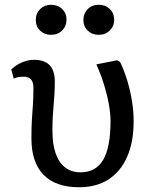

<svg xmlns="http://www.w3.org/2000/svg" viewBox="-20 -765 622 799"><path d="M309.1 14.2Q211.9 14.2 161.4 -37.4Q110.8 -88.9 110.8 -189Q110.8 -239.7 113 -272Q115.2 -304.2 117.2 -332.5Q119.1 -360.8 119.1 -399.9Q119.1 -422.9 109.1 -434.3Q99.1 -445.8 79.1 -445.8Q67.9 -445.8 57.9 -444.3Q47.9 -442.9 37.1 -438L26.9 -476.1Q46.9 -495.1 72 -505.6Q97.2 -516.1 121.1 -516.1Q165 -516.1 186.5 -493.7Q208 -471.2 208 -425.8Q208 -395 206.5 -372.1Q205.1 -349.1 203.1 -327.6Q201.2 -306.2 199.7 -281Q198.2 -255.9 198.2 -220.2Q198.2 -165 211.7 -126.5Q225.1 -87.9 251.5 -67.9Q277.8 -47.9 314.9 -47.9Q378.9 -47.9 409.4 -99.9Q439.9 -151.9 439.9 -259.8Q439.9 -293 432.9 -332Q425.8 -371.1 412.8 -413.1Q399.9 -455.1 380.9 -497.1L467.8 -514.2L480 -506.8Q498 -468.8 510.5 -426.8Q522.9 -384.8 529.5 -342.8Q536.1 -300.8 536.1 -259.8Q536.1 -173.8 509 -112.3Q481.9 -50.8 431.4 -18.3Q380.9 14.2 309.1 14.2ZM391.1 -620.1Q363.3 -620.1 345.2 -637.5Q327.1 -654.8 327.1 -682.1Q327.1 -709 345 -727.1Q362.8 -745.1 391.1 -745.1Q418.9 -745.1 437 -727.5Q455.1 -710 455.1 -683.1Q455.1 -656.2 437 -638.2Q418.9 -620.1 391.1 -620.1ZM191.9 -620.1Q165 -620.1 147 -637.5Q128.9 -654.8 128.9 -682.1Q128.9 -709 147 -727.1Q165 -745.1 191.9 -745.1Q220.7 -745.1 238.8 -727.5Q256.8 -710 256.8 -683.1Q256.8 -656.2 238.8 -638.2Q220.7 -620.1 191.9 -620.1Z"/></svg>

Font: Literata
Style: Regular
Weight: 400
Designer: Latin by Veronika Burian and Jose Scaglione. Greek by Irene Vlachou. Cyrillic by Vera Evstafieva.
Foundry: TypeTogether
Version: Version 3.002